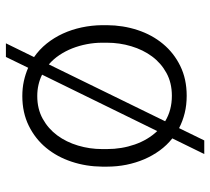

<svg xmlns="http://www.w3.org/2000/svg" viewBox="-50 -582 701 640"><g transform="rotate(-90 300.0 -262.5)"><path d="M64 -272Q64.5 -325.7 80.6 -374Q96.7 -422.4 126.7 -458.7Q156.7 -495.1 200.4 -516.6Q244.1 -538.1 299.3 -538.1Q325.7 -538.1 349.1 -533Q372.6 -527.8 393.6 -518.6L429.7 -592.8H475.1L429.2 -499Q454.6 -481.4 474.4 -456.8Q494.1 -432.1 507.6 -402.8Q521 -373.5 528.1 -340.3Q535.2 -307.1 535.6 -272V-255.9Q535.2 -202.1 519.3 -153.8Q503.4 -105.5 473.1 -69.1Q442.9 -32.7 399.4 -11.5Q356 9.8 300.3 9.8Q269.5 9.8 242.7 3.2Q215.8 -3.4 192.4 -15.6L151.4 68.4H106L158.2 -38.1Q135.3 -56.2 117.9 -80.1Q100.6 -104 88.6 -131.8Q76.7 -159.7 70.3 -191.2Q64 -222.7 64 -255.9ZM477.1 -272Q477.1 -297.9 472.2 -323.2Q467.3 -348.6 458.3 -371.6Q449.2 -394.5 435.8 -414.6Q422.4 -434.6 404.8 -449.7L215.3 -62Q252 -39.6 300.3 -39.6Q343.3 -39.6 376.2 -57.6Q409.2 -75.7 431.4 -105.7Q453.6 -135.7 465.3 -174.8Q477.1 -213.9 477.1 -255.9ZM122.6 -255.9Q122.6 -207 137.9 -163.1Q153.3 -119.1 182.6 -88.4L370.6 -472.2Q355 -480 337.2 -484.1Q319.3 -488.3 299.3 -488.3Q256.3 -488.3 223.4 -470Q190.4 -451.7 168.2 -421.6Q146 -391.6 134.3 -352.5Q122.6 -313.5 122.6 -272Z"/></g></svg>

Font: Roboto Mono Light
Style: Regular
Weight: 300
Designer: Google
Version: Version 2.000985; 2015; ttfautohint (v1.3)